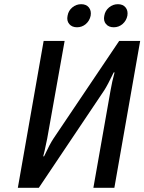

<svg xmlns="http://www.w3.org/2000/svg" viewBox="-20 -895 688 915"><path d="M302 -820Q306 -844 324.5 -859.5Q343 -875 367 -875Q391 -875 403.5 -859.5Q416 -844 412 -820Q407 -796 389 -780.5Q371 -765 347 -765Q323 -765 310 -780.5Q297 -796 302 -820ZM477 -820Q481 -844 499.5 -859.5Q518 -875 542 -875Q566 -875 578.5 -859.5Q591 -844 587 -820Q582 -796 564 -780.5Q546 -765 522 -765Q498 -765 485 -780.5Q472 -796 477 -820ZM65 0 188 -700H288L205 -235Q190 -162 186 -150H190Q217 -208 235 -235L548 -700H648L525 0H425L507 -465Q514 -506 526 -550H522Q492 -488 477 -465L165 0Z"/></svg>

Font: Scada
Style: Italic
Weight: 400
Italic angle: -10°
Designer: Jovanny Lemonad
Foundry: Jovanny Lemonad
Version: Version 4.100;PS 004.100;hotconv 1.0.88;makeotf.lib2.5.64775